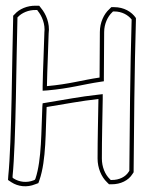

<svg xmlns="http://www.w3.org/2000/svg" viewBox="-20 -631 505 671"><path d="M8 -2 20 6C43 21 74 25 103 13L114 9L118 -2C142 -72 139 -175 143 -257C211 -268 261 -278 324 -285C323 -217 321 -148 321 -77C321 -44 334 -13 354 6L361 13H371C401 13 429 0 443 -23L447 -29V-36C448 -165 450 -399 455 -560V-568C440 -590 413 -606 379 -606H369L362 -599C343 -582 329 -552 329 -519C329 -465 328 -414 328 -360C266 -351 223 -337 144 -330C145 -390 149 -465 150 -514C155 -550 140 -583 124 -602L117 -611H106C75 -612 47 -599 32 -582L26 -576V-568C22 -436 21 -132 9 -17ZM24 -10V-16C36 -134 37 -436 41 -568V-570L43 -572C55 -585 79 -597 106 -596H110L112 -593C126 -576 139 -547 135 -516V-515V-514C134 -465 130 -390 129 -330V-314L145 -315C225 -322 269 -336 330 -345L343 -347V-360C343 -414 344 -465 344 -519C344 -548 357 -574 372 -588L375 -591H379C406 -591 427 -579 440 -563V-560C435 -399 433 -165 432 -36V-34L430 -31C419 -13 397 -2 371 -2H367L364 -5C347 -21 336 -48 336 -77C336 -148 338 -217 339 -285V-302L322 -300C258 -293 209 -283 141 -272L129 -270L128 -258C124 -175 126 -73 104 -7L102 -3L98 -1C73 9 47 5 28 -7Z"/></svg>

Font: Snowfall
Style: BlkOl
Weight: 900
Designer: Jasper
Foundry: Cannot Into Space Fonts
Version: Version 0.9